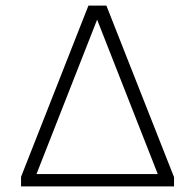

<svg xmlns="http://www.w3.org/2000/svg" viewBox="-20 -664 695 684"><path d="M55 0V-34L295 -644H359L600 -33V0ZM110 -44H542L326 -594Z"/></svg>

Font: Kanit ExtraLight
Style: Regular
Weight: 275
Designer: Katatrad Team
Foundry: CadsonDemak
Version: Version 2.000; ttfautohint (v1.8.3)